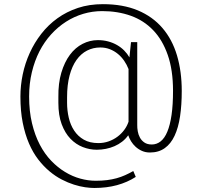

<svg xmlns="http://www.w3.org/2000/svg" viewBox="-20 -707 996 946"><path d="M875.5 -258.8Q875.5 -189.9 867.2 -134Q858.9 -78.1 840.3 -38.3Q821.8 1.5 791.7 22.9Q761.7 44.4 718.8 44.4Q697.3 44.4 679.7 36.6Q662.1 28.8 648.4 16.4Q634.8 3.9 625.7 -11Q616.7 -25.9 611.8 -40.5Q599.1 -22.5 581.8 -9Q564.5 4.4 544.2 13.2Q523.9 22 501.5 26.4Q479 30.8 456.5 30.8Q421.9 30.8 387.9 17.6Q354 4.4 327.1 -23.4Q300.3 -51.3 283.9 -95Q267.6 -138.7 267.6 -200.2V-228Q266.6 -296.4 282.2 -348.9Q297.9 -401.4 324.5 -437Q351.1 -472.7 387 -491Q422.9 -509.3 462.4 -509.3Q489.3 -509.3 512.9 -502.9Q536.6 -496.6 556.6 -485.1Q576.7 -473.6 592 -458Q607.4 -442.4 617.7 -424.3L625.5 -499.5H656.2V-91.8Q655.8 -77.1 658.7 -60.3Q661.6 -43.5 669.4 -29.1Q677.2 -14.6 691.4 -4.9Q705.6 4.9 728 4.9Q752 4.9 771.5 -10.5Q791 -25.9 804.4 -58.1Q817.9 -90.3 825.2 -140.4Q832.5 -190.4 832.5 -259.8Q832.5 -361.8 806.6 -436Q780.8 -510.3 734.6 -558.3Q688.5 -606.4 624.3 -629.4Q560.1 -652.3 483.4 -652.3Q435.5 -652.3 390.4 -638.9Q345.2 -625.5 305.2 -599.9Q265.1 -574.2 231.7 -537.4Q198.2 -500.5 174.3 -453.9Q150.4 -407.2 137 -351.1Q123.5 -294.9 123.5 -231.4Q123.5 -158.7 137.7 -99.6Q151.9 -40.5 176 5.6Q200.2 51.8 232.4 85.2Q264.6 118.7 301 140.6Q337.4 162.6 376 173.1Q414.6 183.6 451.7 183.6Q482.4 183.6 507.6 180.4Q532.7 177.2 554.7 171.1Q576.7 165 596.7 156Q616.7 147 636.7 135.7L648.9 164.6Q607.4 191.4 556.4 205.3Q505.4 219.2 444.3 219.2Q425.3 219.2 399.4 215.6Q373.5 211.9 344.2 202.6Q314.9 193.4 284.2 177.5Q253.4 161.6 224.1 137.2Q194.8 112.8 168.7 79.1Q142.6 45.4 123 0.2Q103.5 -44.9 92 -102.3Q80.6 -159.7 80.6 -231.4Q80.6 -285.6 92 -340.6Q103.5 -395.5 126.5 -446Q149.4 -496.6 183.6 -540.5Q217.8 -584.5 262.9 -616.9Q308.1 -649.4 364 -668Q419.9 -686.5 486.8 -686.5Q585.9 -686.5 659.2 -655.8Q732.4 -625 780.5 -568.8Q828.6 -512.7 852.1 -433.8Q875.5 -355 875.5 -258.8ZM310.5 -200.2Q310.5 -162.6 318.8 -127Q327.1 -91.3 345.5 -63.5Q363.8 -35.6 393.1 -18.8Q422.4 -2 464.4 -2Q491.2 -2 514.9 -10.3Q538.6 -18.6 558.1 -33Q577.6 -47.4 591.8 -66.4Q606 -85.4 613.3 -107.4V-366.7Q605 -388.2 591.8 -407.5Q578.6 -426.8 560.8 -441.4Q543 -456.1 521.2 -464.6Q499.5 -473.1 474.1 -473.1Q439 -473.1 408.9 -457.8Q378.9 -442.4 356.9 -411.6Q335 -380.9 322.8 -335Q310.5 -289.1 310.5 -228Z"/></svg>

Font: Ufes Sans Thin
Style: Regular
Weight: 100
Designer: Ricardo Esteves & Thais Bronze
Foundry: ProDesignUfes - Ricardo Esteves, Thais Bronze (This is a derivative work, based on Roboto family, by Christian Robertson
Version: Version 2.0